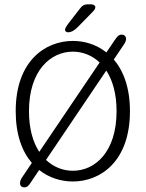

<svg xmlns="http://www.w3.org/2000/svg" viewBox="-20 -810 659 868"><path d="M288 -664C301.5 -664 315.5 -671.5 331 -687L399.5 -757C407.5 -765 411 -771.5 411 -777.5C411 -785.5 402 -790.5 391 -790.5H380C359.5 -790.5 351.5 -785 338.5 -767.5L289 -703.5C279 -690 274 -681 274 -675.5C274 -667.5 281.5 -664 288 -664ZM309.5 10.5C433 10.5 567.5 -79 567.5 -307.5C567.5 -413.5 538 -490 494.5 -541L541 -610C547 -619.5 550 -627.5 550 -634C550 -646.5 540.5 -653.5 530.5 -653.5C517 -653.5 510 -645.5 497.5 -627L461 -573C416 -609 362 -625 309.5 -625C185.5 -625 51 -535.5 51 -307.5C51 -201 80 -124.5 124 -73.5L79.5 -7.5C73 2.5 70.5 11 70.5 18C70.5 30.5 79 37 89 37C103.5 37 110 29.5 122 10.5L157 -41.5C202.5 -5.5 257 10.5 309.5 10.5ZM111 -307.5C111 -492 209.5 -576.5 309.5 -576.5C352.5 -576.5 395.5 -560.5 430.5 -527.5L157.5 -123.5C129 -167 111 -228 111 -307.5ZM309.5 -38C266 -38 223 -54 188 -87L460.5 -491C489 -447.5 507 -386.5 507 -307.5C507 -122 409 -38 309.5 -38Z"/></svg>

Font: RTM Light Light
Style: Regular
Weight: 300
Designer: after Tyler Finck
Foundry: An Endless Supply
Version: Version 1.000;Glyphs 3.2.1 (3258)